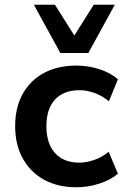

<svg xmlns="http://www.w3.org/2000/svg" viewBox="-20 -781 534 811"><path d="M302 10Q224 10 166 -22Q108 -54 76 -112Q44 -170 44 -248Q44 -327 76 -384.5Q108 -442 166 -473Q224 -504 303 -504Q353 -504 400.5 -488.5Q448 -473 478 -446L440 -353Q413 -376 380 -388Q347 -400 316 -400Q249 -400 212.5 -360.5Q176 -321 176 -248Q176 -175 212.5 -134.5Q249 -94 315 -94Q346 -94 379.5 -106Q413 -118 439 -140L478 -47Q447 -21 400 -5.5Q353 10 302 10ZM235 -557 123 -761H212L294 -631L376 -761H465L353 -557Z"/></svg>

Font: Nunito Sans 10pt
Style: Bold
Weight: 700
Designer: Vernon Adams
Foundry: Vernon Adams
Version: Version 3.101;gftools[0.9.27]